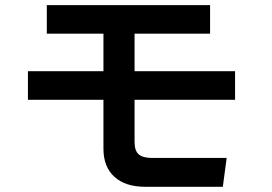

<svg xmlns="http://www.w3.org/2000/svg" viewBox="-20 -714 1040 735"><path d="M86.9 -332V-441.4H376V-585H159.2V-694.3H784.2V-585H495.1V-441.4H879.9V-332H495.1V-170.9Q495.1 -136.7 511.2 -123Q527.3 -109.4 561.5 -109.4H847.7L833 1H535.2Q460 1 418 -37.1Q376 -75.2 376 -144.5V-332Z"/></svg>

Font: Gothic A1
Style: Bold
Weight: 700
Version: Version 2.50